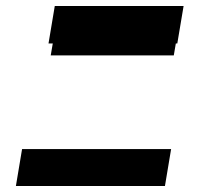

<svg xmlns="http://www.w3.org/2000/svg" viewBox="-20 -620 695 640"><path d="M33 0H529.8L550.4 -123.2H53.6ZM141.7 -475.1H155.9L149.1 -435.4H559.3L566.1 -475.1H571L592 -600.1H162.6Z"/></svg>

Font: Margiela Sans
Style: Bold Italic
Weight: 700
Italic angle: -9.39999°
Designer: Stefan Endress, Andreas Faust
Version: Version 1.100;FEAKit 1.0